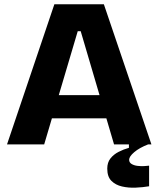

<svg xmlns="http://www.w3.org/2000/svg" viewBox="-20 -680 745 904"><path d="M13 0 236 -660H469L693 0H517L360 -533H346L188 0ZM144 -123V-232H584V-123ZM682 197Q653 202 619 203.5Q585 205 554.5 198Q524 191 504.5 171.5Q485 152 485 114Q485 85 500 66Q515 47 538.5 35Q562 23 587 16V-8H677V0Q636 16 612 36.5Q588 57 588 72Q588 85 599.5 92Q611 99 627.5 101Q644 103 659.5 102Q675 101 682 100Z"/></svg>

Font: Bricolage Grotesque 24pt ExtraBold
Style: Regular
Weight: 800
Designer: Mathieu Triay
Foundry: Atelier Triay
Version: Version 1.001;gftools[0.9.33.dev8+g029e19f]